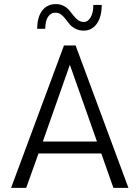

<svg xmlns="http://www.w3.org/2000/svg" viewBox="-20 -910 676 930"><path d="M385.3 -761.7Q362.8 -761.7 345.5 -770.8Q328.1 -779.8 317.4 -792.5Q306.6 -805.2 297.1 -818.1Q287.6 -831.1 275.6 -839.8Q263.7 -848.6 249 -848.6Q226.1 -849.1 212.6 -828.4Q199.2 -807.6 199.2 -770.5H160.2Q160.2 -827.1 184.6 -858.9Q209 -890.6 251.5 -890.1Q272.5 -890.1 288.8 -881.3Q305.2 -872.6 315.7 -859.9Q326.2 -847.2 335.9 -834.5Q345.7 -821.8 358.2 -812.7Q370.6 -803.7 385.7 -803.7Q406.2 -803.7 419.2 -826.2Q432.1 -848.6 432.1 -886.2H472.7Q472.7 -828.6 449 -795.2Q425.3 -761.7 385.3 -761.7ZM33.7 0 290 -689.9H346.2L602.1 0H529.3L470.7 -166.5H166.5L106.9 0ZM187.5 -224.6H449.7L318.4 -596.2Z"/></svg>

Font: HK Grotesk Legacy
Style: Regular
Weight: 400
Designer: Alfredo Marco Pradil
Foundry: Hanken Design Co.
Version: Version 2.022;PS 002.022;hotconv 1.0.88;makeotf.lib2.5.64775